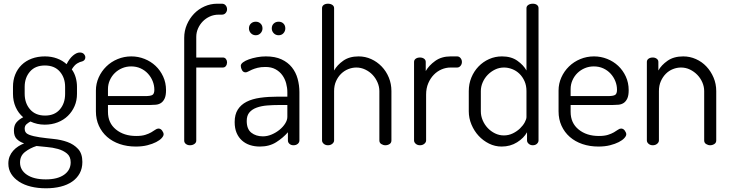

<svg xmlns="http://www.w3.org/2000/svg" viewBox="-20 -783 3940 1035"><path d="M221 -111Q180 -111 144 -128Q133 -122 123 -113.5Q113 -105 113 -89Q113 -66 136 -57Q159 -48 193.5 -43Q228 -38 268.5 -34Q309 -30 343.5 -17.5Q378 -5 401 20Q424 45 424 90Q424 125 409.5 151.5Q395 178 369 196Q343 214 307 223Q271 232 228 232Q184 232 147 223Q110 214 83 196.5Q56 179 40.5 154.5Q25 130 25 99Q25 77 32 60Q39 43 51 29.5Q63 16 78.5 6Q94 -4 110 -10Q86 -18 70.5 -33.5Q55 -49 55 -79Q55 -107 68.5 -123Q82 -139 105 -151Q79 -173 64.5 -205.5Q50 -238 50 -277V-315Q50 -351 62 -381Q74 -411 96.5 -433Q119 -455 151 -467Q183 -479 222 -479Q257 -479 287 -468Q317 -457 339 -437Q354 -467 373.5 -483.5Q393 -500 410 -500Q425 -500 432.5 -491.5Q440 -483 440 -474Q440 -465 435 -459.5Q430 -454 423 -452Q411 -450 396 -441Q381 -432 367 -409Q381 -390 388 -365.5Q395 -341 395 -315V-277Q395 -241 382 -211Q369 -181 346 -158.5Q323 -136 291 -123.5Q259 -111 221 -111ZM331 -315Q331 -364 302.5 -397Q274 -430 222 -430Q170 -430 141.5 -397Q113 -364 113 -315V-278Q113 -227 142 -193.5Q171 -160 223 -160Q274 -160 302.5 -193Q331 -226 331 -277ZM361 92Q361 61 341 44.5Q321 28 292.5 20Q264 12 232.5 9.5Q201 7 177 4Q142 15 115 36Q88 57 88 93Q88 134 125 159Q162 184 227 184Q290 184 325.5 159Q361 134 361 92Z M688 -479Q725 -479 759 -465.5Q793 -452 818.5 -428Q844 -404 859.5 -370.5Q875 -337 875 -297Q875 -268 867.5 -252Q860 -236 848 -228Q836 -220 820 -218.5Q804 -217 788 -217H562V-180Q562 -120 605 -85Q648 -50 714 -50Q744 -50 763 -56Q782 -62 795 -69.5Q808 -77 817 -83.5Q826 -90 834 -90Q846 -90 854 -79Q862 -68 862 -59Q862 -50 851.5 -38.5Q841 -27 821.5 -17Q802 -7 774.5 0Q747 7 712 7Q665 7 625.5 -6.5Q586 -20 557.5 -45Q529 -70 513 -105Q497 -140 497 -183V-295Q497 -332 512 -365.5Q527 -399 553 -424.5Q579 -450 614 -464.5Q649 -479 688 -479ZM762 -265Q792 -265 802 -271.5Q812 -278 812 -299Q812 -323 803 -345.5Q794 -368 777.5 -386Q761 -404 738 -414.5Q715 -425 687 -425Q661 -425 638.5 -415.5Q616 -406 599 -389.5Q582 -373 572 -350.5Q562 -328 562 -303V-265Z M1038 -473H1181Q1192 -473 1198 -465Q1204 -457 1204 -447Q1204 -436 1198 -427.5Q1192 -419 1181 -419H1038V-25Q1038 -14 1028 -7Q1018 0 1004 0Q991 0 982 -7Q973 -14 973 -25V-579Q973 -617 987.5 -650.5Q1002 -684 1026 -709Q1050 -734 1082.5 -748.5Q1115 -763 1151 -763H1176Q1189 -763 1196.5 -754Q1204 -745 1204 -733Q1204 -722 1196.5 -713Q1189 -704 1176 -704H1159Q1133 -704 1111 -694Q1089 -684 1073 -667.5Q1057 -651 1047.5 -629.5Q1038 -608 1038 -584Z M1359 -666Q1374 -666 1384.5 -656Q1395 -646 1395 -630Q1395 -615 1384.5 -604Q1374 -593 1359 -593Q1343 -593 1332.5 -604Q1322 -615 1322 -630Q1322 -646 1332.5 -656Q1343 -666 1359 -666ZM1482 -666Q1498 -666 1508 -656Q1518 -646 1518 -630Q1518 -615 1508 -604Q1498 -593 1482 -593Q1466 -593 1455.5 -604Q1445 -615 1445 -630Q1445 -646 1455.5 -656Q1466 -666 1482 -666ZM1413 -479Q1463 -479 1497.5 -463Q1532 -447 1553.5 -420Q1575 -393 1584.5 -358Q1594 -323 1594 -286V-26Q1594 -15 1585 -7.5Q1576 0 1562 0Q1549 0 1540.5 -7.5Q1532 -15 1532 -26V-70Q1506 -40 1469 -16.5Q1432 7 1381 7Q1352 7 1327.5 -1Q1303 -9 1284.5 -25.5Q1266 -42 1255.5 -66.5Q1245 -91 1245 -125Q1245 -166 1262 -192.5Q1279 -219 1309.5 -234.5Q1340 -250 1383 -256Q1426 -262 1478 -262H1529V-286Q1529 -310 1522.5 -334Q1516 -358 1502 -377.5Q1488 -397 1465.5 -409.5Q1443 -422 1411 -422Q1386 -422 1368.5 -417.5Q1351 -413 1338.5 -407.5Q1326 -402 1318 -397.5Q1310 -393 1304 -393Q1291 -393 1284.5 -405Q1278 -417 1278 -428Q1278 -438 1290 -447Q1302 -456 1321.5 -463Q1341 -470 1365 -474.5Q1389 -479 1413 -479ZM1529 -217H1487Q1452 -217 1420.5 -214.5Q1389 -212 1364 -203Q1339 -194 1324.5 -177Q1310 -160 1310 -131Q1310 -87 1335 -67.5Q1360 -48 1397 -48Q1421 -48 1444.5 -58Q1468 -68 1487 -83.5Q1506 -99 1517.5 -117.5Q1529 -136 1529 -153Z M1781 -26Q1781 -16 1771.5 -8Q1762 0 1748 0Q1734 0 1725 -8Q1716 -16 1716 -26V-739Q1716 -750 1725 -756.5Q1734 -763 1748 -763Q1762 -763 1771.5 -756.5Q1781 -750 1781 -739V-403Q1797 -432 1830 -455.5Q1863 -479 1913 -479Q1949 -479 1981 -464.5Q2013 -450 2037.5 -424.5Q2062 -399 2076 -365Q2090 -331 2090 -292V-26Q2090 -13 2080 -6.5Q2070 0 2057 0Q2046 0 2035.5 -6.5Q2025 -13 2025 -26V-292Q2025 -316 2015 -339Q2005 -362 1988.5 -379.5Q1972 -397 1949 -408Q1926 -419 1901 -419Q1879 -419 1857.5 -410.5Q1836 -402 1819 -385.5Q1802 -369 1791.5 -345.5Q1781 -322 1781 -292Z M2409 -419Q2384 -419 2360.5 -409Q2337 -399 2318.5 -380Q2300 -361 2288.5 -334Q2277 -307 2277 -273V-26Q2277 -16 2267.5 -8Q2258 0 2244 0Q2230 0 2221 -8Q2212 -16 2212 -26V-449Q2212 -460 2221 -466.5Q2230 -473 2244 -473Q2257 -473 2266 -466.5Q2275 -460 2275 -449V-400Q2292 -430 2326 -454.5Q2360 -479 2409 -479H2444Q2455 -479 2462.5 -470Q2470 -461 2470 -449Q2470 -437 2462.5 -428Q2455 -419 2444 -419Z M2852 -763Q2866 -763 2874.5 -756.5Q2883 -750 2883 -739V-26Q2883 -16 2874.5 -8Q2866 0 2852 0Q2839 0 2830 -8Q2821 -16 2821 -26V-70Q2804 -39 2767.5 -16Q2731 7 2684 7Q2648 7 2616 -9Q2584 -25 2560 -51Q2536 -77 2521.5 -111.5Q2507 -146 2507 -183V-292Q2507 -331 2521 -365Q2535 -399 2559.5 -424.5Q2584 -450 2616.5 -464.5Q2649 -479 2686 -479Q2736 -479 2769 -455.5Q2802 -432 2818 -403V-739Q2818 -750 2828 -756.5Q2838 -763 2852 -763ZM2572 -183Q2572 -158 2582 -134.5Q2592 -111 2609 -93Q2626 -75 2648.5 -64Q2671 -53 2696 -53Q2722 -53 2744.5 -64Q2767 -75 2783.5 -91Q2800 -107 2809 -124Q2818 -141 2818 -152V-292Q2818 -322 2807.5 -345.5Q2797 -369 2780 -385.5Q2763 -402 2741 -410.5Q2719 -419 2697 -419Q2671 -419 2648.5 -408Q2626 -397 2609 -379.5Q2592 -362 2582 -339Q2572 -316 2572 -292Z M3182 -479Q3219 -479 3253 -465.5Q3287 -452 3312.5 -428Q3338 -404 3353.5 -370.5Q3369 -337 3369 -297Q3369 -268 3361.5 -252Q3354 -236 3342 -228Q3330 -220 3314 -218.5Q3298 -217 3282 -217H3056V-180Q3056 -120 3099 -85Q3142 -50 3208 -50Q3238 -50 3257 -56Q3276 -62 3289 -69.5Q3302 -77 3311 -83.5Q3320 -90 3328 -90Q3340 -90 3348 -79Q3356 -68 3356 -59Q3356 -50 3345.5 -38.5Q3335 -27 3315.5 -17Q3296 -7 3268.5 0Q3241 7 3206 7Q3159 7 3119.5 -6.5Q3080 -20 3051.5 -45Q3023 -70 3007 -105Q2991 -140 2991 -183V-295Q2991 -332 3006 -365.5Q3021 -399 3047 -424.5Q3073 -450 3108 -464.5Q3143 -479 3182 -479ZM3256 -265Q3286 -265 3296 -271.5Q3306 -278 3306 -299Q3306 -323 3297 -345.5Q3288 -368 3271.5 -386Q3255 -404 3232 -414.5Q3209 -425 3181 -425Q3155 -425 3132.5 -415.5Q3110 -406 3093 -389.5Q3076 -373 3066 -350.5Q3056 -328 3056 -303V-265Z M3532 -26Q3532 -16 3522.5 -8Q3513 0 3499 0Q3485 0 3476 -8Q3467 -16 3467 -26V-449Q3467 -460 3476 -466.5Q3485 -473 3499 -473Q3511 -473 3520 -466.5Q3529 -460 3529 -449V-403Q3545 -432 3578.5 -455.5Q3612 -479 3663 -479Q3699 -479 3731.5 -464.5Q3764 -450 3788 -424.5Q3812 -399 3826.5 -365Q3841 -331 3841 -292V-26Q3841 -13 3830.5 -6.5Q3820 0 3808 0Q3797 0 3786.5 -6.5Q3776 -13 3776 -26V-292Q3776 -316 3766 -339Q3756 -362 3739 -379.5Q3722 -397 3699.5 -408Q3677 -419 3651 -419Q3629 -419 3607.5 -410.5Q3586 -402 3569.5 -385.5Q3553 -369 3542.5 -345.5Q3532 -322 3532 -292Z"/></svg>

Font: Dosis
Style: Book
Weight: 400
Designer: EdgarTolentino, PabloImpallari, IginoMarini
Foundry: EdgarTolentino, PabloImpallari, IginoMarini
Version: Version 1.007